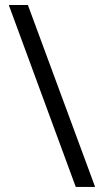

<svg xmlns="http://www.w3.org/2000/svg" viewBox="-20 -735 407 756"><path d="M89.8 -715.3 354.5 1H278.3L14.6 -715.3Z"/></svg>

Font: Open Sans SemiCondensed
Style: Regular
Weight: 400
Width: 4
Designer: Monotype Design Team
Foundry: Monotype Imaging Inc.
Version: Version 3.000